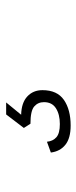

<svg xmlns="http://www.w3.org/2000/svg" viewBox="172 -218 255 640"><g transform="rotate(-90 300.0 101.5)"><path d="M201 209Q159 209 137 191.5Q115 174 111 143L147 130Q149 150 162 161.5Q175 173 206 173Q238 173 258.5 160Q279 147 279 120Q279 100 264.5 87.5Q250 75 207 75L193 53L238 -6H278L237 44Q277 45 298 64.5Q319 84 319 115Q319 164 286.5 186.5Q254 209 201 209Z"/></g></svg>

Font: Geist Mono ExtraLight
Style: Italic
Weight: 200
Italic angle: -12°
Monospace: yes
Designer: Basement.studio, Andrés Briganti, Mateo Zaragoza
Foundry: Basement.studio, Vercel, Andrés Briganti, Guido Ferreyra, Mateo Zaragoza
Version: Version 1.500; ttfautohint (v1.8.4.7-5d5b)